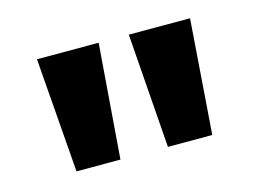

<svg xmlns="http://www.w3.org/2000/svg" viewBox="-50 -794 561 418"><g transform="rotate(-15 230.5 -585.0)"><path d="M197 -714H58L78 -456H177ZM403 -714H265L284 -456H384Z"/></g></svg>

Font: Noto Sans Myanmar SemiCondensed
Style: Bold
Weight: 700
Width: 4
Designer: Monotype Design Team
Foundry: Monotype Imaging Inc.
Version: Version 2.107